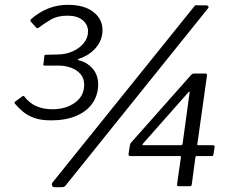

<svg xmlns="http://www.w3.org/2000/svg" viewBox="-20 -772 972 796"><path d="M108 -682Q106 -684 106 -687Q106 -690 109 -693Q144 -723 181.5 -737.5Q219 -752 261 -752Q329 -752 367 -722.5Q405 -693 405 -647Q405 -606 377.5 -574Q350 -542 306 -528Q303 -527 303 -525Q303 -523 307 -522Q341 -514 364 -487.5Q387 -461 387 -422Q387 -379 364 -345Q341 -311 297 -292Q253 -273 192 -273Q151 -273 123.5 -282.5Q96 -292 76.5 -308Q57 -324 42 -342Q39 -347 42 -350L73 -373Q77 -376 80 -373Q102 -344 131.5 -331.5Q161 -319 197 -319Q253 -319 291 -346.5Q329 -374 329 -421Q329 -447 314 -464.5Q299 -482 275 -491Q251 -500 223 -500H166Q158 -500 160 -506L164 -541Q164 -545 171 -545L216 -546Q251 -546 280 -558.5Q309 -571 327 -593Q345 -615 345 -642Q345 -670 322.5 -688.5Q300 -707 260 -707Q219 -707 192 -691.5Q165 -676 140 -657Q134 -652 129 -659L108 -682ZM252 -3Q248 2 244 3Q240 4 233 4H207Q197 4 195.5 -3.5Q194 -11 199 -17L785 -745Q789 -751 792.5 -750.5Q796 -750 801 -750H834Q839 -750 843 -746.5Q847 -743 842 -737ZM772 -461Q776 -465 778.5 -466Q781 -467 787 -467H832Q839 -467 838 -458L798 -174Q798 -170 802 -170H862Q870 -170 870 -164L865 -132Q864 -128 862.5 -126.5Q861 -125 857 -125H796Q790 -125 790 -119L775 -7Q774 -3 772.5 -1.5Q771 0 765 0H721Q713 0 714 -8L730 -120Q731 -125 725 -125H520Q512 -125 513 -134L518 -167Q519 -173 521 -177Q523 -181 529 -187L772 -461ZM730 -170Q736 -170 737 -176L766 -388Q767 -393 765 -392.5Q763 -392 758 -386L574 -178Q567 -170 574 -170Z"/></svg>

Font: Libre Franklin
Style: Italic
Weight: 400
Italic angle: -8°
Designer: Pablo Impallari, Rodrigo Fuenzalida, Nhung Nguyen
Foundry: Impallari Type
Version: Version 3.000